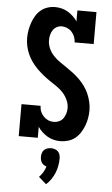

<svg xmlns="http://www.w3.org/2000/svg" viewBox="-64 -785 629 1083"><g transform="rotate(5 250.0 -243.0)"><path d="M298 8Q279 8 260.5 3.5Q242 -1 225.5 -10.5Q209 -20 195 -33Q181 -46 170 -62V0H62V-181H170Q170 -165 176 -149.5Q182 -134 193.5 -122Q205 -110 220 -103.5Q235 -97 252 -97Q267 -97 281.5 -103.5Q296 -110 305 -122.5Q314 -135 318.5 -150.5Q323 -166 323 -181Q323 -205 312.5 -227.5Q302 -250 286 -267.5Q270 -285 250 -298.5Q230 -312 210 -325.5Q190 -339 171.5 -354Q153 -369 136 -386Q119 -403 105 -422.5Q91 -442 81 -464Q71 -486 66 -509.5Q61 -533 61 -557Q61 -579 65 -600.5Q69 -622 76 -642.5Q83 -663 94.5 -682Q106 -701 122.5 -715Q139 -729 160 -736Q181 -743 203 -743Q222 -743 240.5 -738.5Q259 -734 275 -724.5Q291 -715 305 -702Q319 -689 330 -673V-735H438V-554H330Q330 -570 324 -585.5Q318 -601 307 -613Q296 -625 281 -631.5Q266 -638 250 -638Q235 -638 221.5 -630.5Q208 -623 200 -610.5Q192 -598 188.5 -583.5Q185 -569 185 -554Q185 -530 195 -507.5Q205 -485 221.5 -467.5Q238 -450 257.5 -436.5Q277 -423 297 -409.5Q317 -396 336 -381.5Q355 -367 372 -350Q389 -333 403 -313.5Q417 -294 426.5 -272Q436 -250 441.5 -226.5Q447 -203 447 -179Q447 -157 443 -134.5Q439 -112 431 -91.5Q423 -71 411 -52Q399 -33 381.5 -19Q364 -5 342 1.5Q320 8 298 8ZM239 257 196 219Q209 206 218.5 190Q228 174 233 157Q225 155 217.5 150Q210 145 205.5 138Q201 131 199 122.5Q197 114 197 105Q197 95 200 84.5Q203 74 210.5 66.5Q218 59 228.5 55.5Q239 52 250 52Q261 52 271.5 55.5Q282 59 289.5 66.5Q297 74 300 84.5Q303 95 303 105Q303 127 299 148Q295 169 287 188.5Q279 208 267 225.5Q255 243 239 257Z"/></g></svg>

Font: Iosevka Curly Slab Extrabold
Style: Regular
Weight: 800
Monospace: yes
Designer: Belleve Invis
Foundry: Belleve Invis
Version: Version 22.1.2; ttfautohint (v1.8.4)